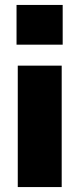

<svg xmlns="http://www.w3.org/2000/svg" viewBox="-20 -758 321 778"><path d="M47 -577V-738H234V-577ZM52 0V-492H230V0Z"/></svg>

Font: Nunito Sans Black
Style: Regular
Weight: 900
Designer: Vernon Adams
Foundry: Vernon Adams
Version: Version 3.006; ttfautohint (v1.8.3)